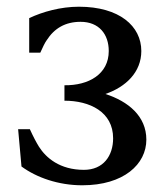

<svg xmlns="http://www.w3.org/2000/svg" viewBox="-20 -536 490 572"><path d="M416 -120C416 -190 362 -234 294 -256C355 -277 401 -321 401 -384C401 -458 336 -516 215 -516C161 -516 107 -501 67 -482V-379H100C106 -393 115 -411 119 -416C142 -452 175 -471 220 -471C275 -471 304 -434 304 -384C304 -315 244 -281 172 -282V-236C247 -236 317 -203 317 -124C317 -72 288 -30 230 -30C158 -30 117 -66 96 -99C88 -112 79 -129 69 -151H34L44 -40C89 -7 154 16 225 16C349 16 416 -47 416 -120Z"/></svg>

Font: LT Superior Serif Medium
Style: Regular
Weight: 500
Designer: Daniel Lyons
Foundry: LyonsType
Version: Version 2.120;FEAKit 1.0